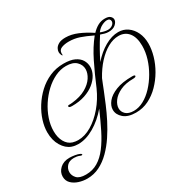

<svg xmlns="http://www.w3.org/2000/svg" viewBox="-239 -1136 1727 1702"><g transform="rotate(-30 624.5 -285.5)"><path d="M266 0Q250 0 233.5 -2.5Q217 -5 200 -11Q148 -30 113 -88Q78 -146 78 -228Q78 -284 97.5 -346Q117 -408 154.5 -468Q192 -528 244.5 -577Q297 -626 363 -655Q429 -684 506 -684Q576 -684 618 -664Q660 -644 679.5 -611.5Q699 -579 699 -540Q699 -501 678 -462.5Q657 -424 617 -391.5Q577 -359 519 -339.5Q461 -320 387 -320Q354 -320 354 -333Q354 -343 366 -343Q377 -343 386 -343.5Q395 -344 403 -345Q486 -354 541.5 -385.5Q597 -417 625 -460Q653 -503 653 -544Q653 -589 618.5 -622Q584 -655 515 -655Q458 -655 402.5 -628.5Q347 -602 298.5 -556.5Q250 -511 212.5 -453.5Q175 -396 153.5 -333Q132 -270 132 -208Q132 -144 157.5 -98.5Q183 -53 228 -39Q242 -35 256 -33Q270 -31 282 -31Q351 -31 420 -72Q489 -113 550 -184.5Q611 -256 652 -348Q702 -468 755 -575.5Q808 -683 872 -762Q802 -796 751 -813Q700 -830 644 -830Q602 -830 570 -817.5Q538 -805 538 -769Q538 -764 538.5 -761Q539 -758 539 -755Q539 -752 537 -752Q532 -752 526.5 -766Q521 -780 521 -794Q521 -810 531.5 -829Q542 -848 567 -862Q592 -876 637 -876Q696 -876 759 -849.5Q822 -823 888 -779Q918 -811 951 -829Q984 -847 1023 -847Q1061 -847 1077.5 -831.5Q1094 -816 1094 -798Q1094 -774 1068.5 -750.5Q1043 -727 996 -727Q975 -727 955.5 -732.5Q936 -738 917 -745Q879 -686 850.5 -635Q822 -584 797 -533Q858 -603 929 -643.5Q1000 -684 1066 -684Q1119 -684 1160.5 -655Q1202 -626 1225.5 -576Q1249 -526 1249 -463Q1249 -403 1230 -337Q1211 -271 1175 -209Q1139 -147 1089.5 -96.5Q1040 -46 979.5 -16Q919 14 849 14Q767 14 724 -23.5Q681 -61 681 -110Q681 -151 713 -190.5Q745 -230 810.5 -256Q876 -282 978 -282Q1005 -282 1005 -272Q1005 -265 996 -262Q987 -259 977 -259Q897 -259 842 -233Q787 -207 759.5 -169Q732 -131 732 -95Q732 -60 759 -34.5Q786 -9 840 -9Q891 -9 941.5 -36.5Q992 -64 1036.5 -111.5Q1081 -159 1116 -219Q1151 -279 1171 -344Q1191 -409 1191 -472Q1191 -559 1153.5 -606Q1116 -653 1051 -653Q996 -653 939.5 -621.5Q883 -590 831.5 -533.5Q780 -477 739 -402Q729 -378 718.5 -351.5Q708 -325 697 -297Q676 -245 649 -180.5Q622 -116 587.5 -48.5Q553 19 511 82Q469 145 418.5 195.5Q368 246 309 275.5Q250 305 182 305Q139 305 97 291.5Q55 278 27.5 250.5Q0 223 0 181Q0 134 37 99.5Q74 65 135 65Q159 65 189 70Q219 75 235 83Q244 87 246.5 90.5Q249 94 249 97Q249 101 241 101Q240 101 237 100.5Q234 100 231 99Q213 91 197.5 88.5Q182 86 169 86Q120 86 95.5 113.5Q71 141 71 176Q71 211 97.5 239.5Q124 268 190 268Q258 268 312 235.5Q366 203 411.5 143Q457 83 498 1Q539 -81 582 -180Q513 -98 429 -49Q345 0 266 0ZM999 -746Q1027 -746 1046.5 -761Q1066 -776 1066 -796Q1066 -809 1057.5 -817Q1049 -825 1032 -825Q1010 -825 979.5 -810Q949 -795 925 -763Q940 -756 961.5 -751Q983 -746 999 -746Z"/></g></svg>

Font: Great Vibes
Style: Regular
Weight: 400
Designer: Robert E. Leuschke, Viktoriya Grabowska, Viviana Monsalve, Eben Sorkin
Foundry: Robert E. Leuschke
Version: Version 1.103; ttfautohint (v1.8.4.7-5d5b)